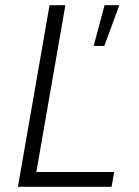

<svg xmlns="http://www.w3.org/2000/svg" viewBox="-20 -720 535 740"><path d="M49 0H410L420 -57H120L232 -700H171ZM341 -543H382L440 -700H383Z"/></svg>

Font: Fixel Text 20240404 Light
Style: Italic
Weight: 300
Width: 4
Italic angle: -10°
Designer: AlfaBravo + MacPaw
Foundry: Kyrylo Tkachov, Marchela Mozhyna, Serhii Makarenko, Maria Weinstein, Zakhar Kryvoshyya
Version: Version 1.211;Glyphs 3.2 (3225)